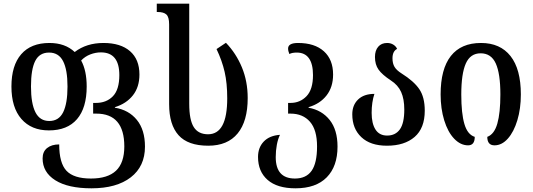

<svg xmlns="http://www.w3.org/2000/svg" viewBox="-20 -780 2889 1041"><path d="M211 79Q211 42 235.5 22.5Q260 3 301 3Q301 104 340.5 146Q380 188 473 188Q564 188 609 145.5Q654 103 654 14Q654 -164 502 -164H485V-222H500Q557 -222 592 -258Q627 -294 627 -373Q627 -496 527 -496Q498 -496 469.5 -485Q441 -474 420 -452Q450 -397 450 -311Q450 -195 397.5 -134Q345 -73 245 -73Q150 -73 96 -135Q42 -197 42 -311Q42 -425 95 -486Q148 -547 248 -547Q333 -547 385 -498Q449 -547 541 -547Q634 -547 685 -502.5Q736 -458 736 -376Q736 -308 700.5 -263Q665 -218 603 -199V-196Q678 -184 722 -130Q766 -76 766 15Q766 122 689 181.5Q612 241 476 241Q349 241 280 197.5Q211 154 211 79ZM346 -311Q346 -402 322 -448.5Q298 -495 246 -495Q194 -495 171 -449.5Q148 -404 148 -311Q148 -219 172 -171.5Q196 -124 247 -124Q299 -124 322.5 -171.5Q346 -219 346 -311Z M897 -215V-648Q897 -687 882.5 -701Q868 -715 834 -715H830V-760H1006V-217Q1006 -130 1030.5 -91Q1055 -52 1108 -52Q1160 -52 1186 -100.5Q1212 -149 1212 -247Q1212 -329 1198 -390Q1184 -451 1154 -514L1205 -548Q1260 -491 1291.5 -415Q1323 -339 1323 -248Q1323 -123 1268.5 -56.5Q1214 10 1109 10Q999 10 948 -47Q897 -104 897 -215Z M1379 71Q1379 20 1410 -12.5Q1441 -45 1498 -49Q1487 -27 1481 5Q1475 37 1475 72Q1475 188 1579 188Q1640 188 1669.5 146Q1699 104 1699 14Q1699 -76 1660.5 -120Q1622 -164 1555 -164H1542V-222H1555Q1607 -222 1642 -258.5Q1677 -295 1677 -373Q1677 -433 1655 -464Q1633 -495 1589 -495Q1563 -495 1549 -487Q1542 -503 1542 -517Q1542 -547 1596 -547Q1686 -547 1736 -502Q1786 -457 1786 -376Q1786 -308 1750.5 -262.5Q1715 -217 1653 -199V-196Q1725 -183 1767.5 -129.5Q1810 -76 1810 15Q1810 122 1751.5 181.5Q1693 241 1582 241Q1483 241 1431 195.5Q1379 150 1379 71Z M1890 -160Q1890 -210 1921.5 -240.5Q1953 -271 2010 -271Q1995 -226 1995 -168Q1995 -110 2016 -77.5Q2037 -45 2079 -45Q2124 -45 2148 -78.5Q2172 -112 2172 -186Q2172 -243 2155 -281Q2138 -319 2099 -344Q2052 -375 2032.5 -402.5Q2013 -430 2013 -471Q2013 -506 2030.5 -526.5Q2048 -547 2079 -547Q2098 -547 2112.5 -538Q2127 -529 2133 -515Q2108 -502 2108 -464Q2108 -436 2119 -417.5Q2130 -399 2157 -382Q2224 -340 2253.5 -296.5Q2283 -253 2283 -180Q2283 -85 2228 -37.5Q2173 10 2078 10Q1988 10 1939 -36.5Q1890 -83 1890 -160Z M2369 -268Q2369 -406 2424.5 -476.5Q2480 -547 2588 -547Q2692 -547 2748 -476Q2804 -405 2804 -268Q2804 -191 2785 -128Q2766 -65 2733.5 -28.5Q2701 8 2661 8Q2622 8 2622 -38Q2660 -52 2676.5 -110Q2693 -168 2693 -268Q2693 -381 2668 -436Q2643 -491 2586 -491Q2530 -491 2505.5 -435.5Q2481 -380 2481 -268Q2481 -165 2498 -107.5Q2515 -50 2554 -38Q2554 8 2518 8Q2477 8 2442.5 -28Q2408 -64 2388.5 -127.5Q2369 -191 2369 -268Z"/></svg>

Font: Noto Serif Georgian Medium Narrow
Style: Regular
Weight: 500
Width: 4
Designer: Monotype Design team
Foundry: Monotype Imaging Inc.
Version: Version 1.000